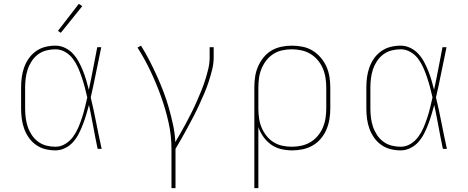

<svg xmlns="http://www.w3.org/2000/svg" viewBox="-20 -776 2440 1001"><path d="M269 8Q242 8 216 1.5Q190 -5 168 -20.5Q146 -36 130.5 -58Q115 -80 106 -105Q97 -130 93.5 -156.5Q90 -183 90 -210V-320Q90 -347 93.5 -373.5Q97 -400 106 -425Q115 -450 130.5 -472Q146 -494 168 -509.5Q190 -525 216 -531.5Q242 -538 269 -538Q295 -538 319 -526.5Q343 -515 360.5 -496Q378 -477 390.5 -454Q403 -431 412.5 -407Q422 -383 429.5 -358Q437 -333 443 -308Q455 -363 465.5 -418.5Q476 -474 487 -530H508Q494 -465 481 -399Q468 -333 453 -268Q469 -202 482 -134.5Q495 -67 510 0H489Q477 -57 466.5 -114.5Q456 -172 444 -229Q437 -203 429.5 -178Q422 -153 412.5 -128Q403 -103 391 -79.5Q379 -56 361.5 -36Q344 -16 319.5 -4Q295 8 269 8ZM269 -11Q297 -11 321 -26Q345 -41 361 -63Q377 -85 388 -110.5Q399 -136 407.5 -162Q416 -188 422.5 -215Q429 -242 435 -268Q429 -295 422 -321Q415 -347 406.5 -372.5Q398 -398 387 -423Q376 -448 360 -469.5Q344 -491 320 -505Q296 -519 269 -519Q245 -519 221.5 -513Q198 -507 178.5 -492.5Q159 -478 145.5 -457.5Q132 -437 124.5 -414.5Q117 -392 114 -368Q111 -344 111 -320V-210Q111 -186 114 -162Q117 -138 124.5 -115.5Q132 -93 145.5 -72.5Q159 -52 178.5 -37.5Q198 -23 221.5 -17Q245 -11 269 -11ZM297 -605 282 -615 391 -756 409 -744Z M874 205V0Q874 -70 858.5 -139Q843 -208 819 -274.5Q795 -341 765 -404.5Q735 -468 697 -528L715 -538Q739 -500 759.5 -460Q780 -420 798.5 -379Q817 -338 833 -296Q849 -254 861 -211Q873 -168 882.5 -124Q892 -80 894 -35Q909 -61 924 -87Q939 -113 953 -139.5Q967 -166 980.5 -193Q994 -220 1006 -247.5Q1018 -275 1029.5 -303Q1041 -331 1050 -359.5Q1059 -388 1066 -417.5Q1073 -447 1073 -477V-530H1094V-477Q1094 -444 1086 -412.5Q1078 -381 1068 -350Q1058 -319 1045 -289Q1032 -259 1018.5 -229.5Q1005 -200 990 -171Q975 -142 959.5 -113.5Q944 -85 928 -56.5Q912 -28 895 0V205Z M1306 205V-320Q1306 -348 1310 -375.5Q1314 -403 1325 -428.5Q1336 -454 1353.5 -476Q1371 -498 1394.5 -512Q1418 -526 1445.5 -532Q1473 -538 1501 -538Q1529 -538 1557 -532.5Q1585 -527 1609 -512.5Q1633 -498 1651.5 -476.5Q1670 -455 1681.5 -429.5Q1693 -404 1697.5 -376Q1702 -348 1702 -320V-210Q1702 -182 1697.5 -154.5Q1693 -127 1682 -101Q1671 -75 1653 -53.5Q1635 -32 1611 -18Q1587 -4 1559.5 2Q1532 8 1504 8Q1475 8 1446.5 1.5Q1418 -5 1394.5 -21.5Q1371 -38 1354 -61.5Q1337 -85 1327 -113V205ZM1501 -11Q1526 -11 1551.5 -16.5Q1577 -22 1598.5 -35Q1620 -48 1636.5 -67.5Q1653 -87 1663 -110.5Q1673 -134 1677 -159.5Q1681 -185 1681 -210V-320Q1681 -345 1677 -370.5Q1673 -396 1663 -419.5Q1653 -443 1636.5 -462.5Q1620 -482 1598.5 -495Q1577 -508 1551.5 -513.5Q1526 -519 1501 -519Q1476 -519 1451 -513.5Q1426 -508 1405 -494.5Q1384 -481 1368.5 -461Q1353 -441 1343.5 -418Q1334 -395 1330.5 -370Q1327 -345 1327 -320V-210Q1327 -185 1330.5 -160Q1334 -135 1343.5 -112Q1353 -89 1368.5 -69Q1384 -49 1405 -35.5Q1426 -22 1451 -16.5Q1476 -11 1501 -11Z M2069 8Q2042 8 2016 1.5Q1990 -5 1968 -20.5Q1946 -36 1930.5 -58Q1915 -80 1906 -105Q1897 -130 1893.5 -156.5Q1890 -183 1890 -210V-320Q1890 -347 1893.5 -373.5Q1897 -400 1906 -425Q1915 -450 1930.5 -472Q1946 -494 1968 -509.5Q1990 -525 2016 -531.5Q2042 -538 2069 -538Q2095 -538 2119 -526.5Q2143 -515 2160.5 -496Q2178 -477 2190.5 -454Q2203 -431 2212.5 -407Q2222 -383 2229.5 -358Q2237 -333 2243 -308Q2255 -363 2265.5 -418.5Q2276 -474 2287 -530H2308Q2294 -465 2281 -399Q2268 -333 2253 -268Q2269 -202 2282 -134.5Q2295 -67 2310 0H2289Q2277 -57 2266.5 -114.5Q2256 -172 2244 -229Q2237 -203 2229.5 -178Q2222 -153 2212.5 -128Q2203 -103 2191 -79.5Q2179 -56 2161.5 -36Q2144 -16 2119.5 -4Q2095 8 2069 8ZM2069 -11Q2097 -11 2121 -26Q2145 -41 2161 -63Q2177 -85 2188 -110.5Q2199 -136 2207.5 -162Q2216 -188 2222.5 -215Q2229 -242 2235 -268Q2229 -295 2222 -321Q2215 -347 2206.5 -372.5Q2198 -398 2187 -423Q2176 -448 2160 -469.5Q2144 -491 2120 -505Q2096 -519 2069 -519Q2045 -519 2021.5 -513Q1998 -507 1978.5 -492.5Q1959 -478 1945.5 -457.5Q1932 -437 1924.5 -414.5Q1917 -392 1914 -368Q1911 -344 1911 -320V-210Q1911 -186 1914 -162Q1917 -138 1924.5 -115.5Q1932 -93 1945.5 -72.5Q1959 -52 1978.5 -37.5Q1998 -23 2021.5 -17Q2045 -11 2069 -11Z"/></svg>

Font: Iosevka Slab Thin Extended
Style: Regular
Weight: 100
Width: 7
Monospace: yes
Designer: Belleve Invis
Foundry: Belleve Invis
Version: Version 11.1.1; ttfautohint (v1.8.3)